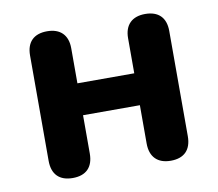

<svg xmlns="http://www.w3.org/2000/svg" viewBox="-62 -571 741 652"><g transform="rotate(-10 308.0 -245.0)"><path d="M139 8C185 8 210 -17 210 -64V-196H406V-64C406 -17 432 8 477 8C523 8 548 -17 548 -64V-427C548 -473 523 -498 477 -498C432 -498 406 -473 406 -427V-306H210V-427C210 -473 184 -498 139 -498C93 -498 68 -473 68 -427V-64C68 -17 93 8 139 8Z"/></g></svg>

Font: SN Pro
Style: Bold
Weight: 700
Designer: Tobias Whetton
Foundry: Supernotes
Version: Version 1.003;Glyphs 3.3 (3324)